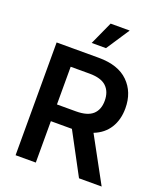

<svg xmlns="http://www.w3.org/2000/svg" viewBox="-168 -1056 988 1164"><g transform="rotate(20 326.0 -473.5)"><path d="M73.2 0V-727.5H345.2Q470.7 -727.5 536.1 -663.1Q601.6 -598.6 601.6 -494.6Q601.6 -420.9 568.4 -367.7Q535.2 -314.5 470.7 -289.1L628.4 0H482.4L339.4 -267.1H203.6V0ZM203.6 -375H326.2Q399.9 -375 434.1 -406Q468.3 -437 468.3 -494.6Q468.3 -553.2 434.1 -585.7Q399.9 -618.2 325.2 -618.2H203.6ZM273.9 -797.4 341.8 -946.8H464.8L366.2 -797.4Z"/></g></svg>

Font: Inter SemiBold
Style: Regular
Weight: 600
Designer: Rasmus Andersson
Foundry: rsms
Version: Version 4.001;git-9221beed3